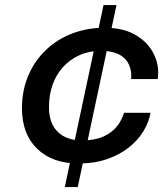

<svg xmlns="http://www.w3.org/2000/svg" viewBox="-20 -758 672 778"><path d="M399.5 -737.5H452L295 0H242.5ZM298.5 -95.5Q192 -95.5 130.5 -155.2Q69 -215 69 -319Q69 -391 94.2 -450.8Q119.5 -510.5 164.8 -554.2Q210 -598 271.2 -621.8Q332.5 -645.5 404 -645.5Q476.5 -645.5 524.8 -618.8Q573 -592 597 -550.5Q621 -509 621 -465Q621 -455.5 620.5 -448.5Q620 -441.5 619 -437.5H511Q511.5 -440 511.8 -443Q512 -446 512 -450Q512 -481 498.5 -504Q485 -527 457.8 -539.5Q430.5 -552 389.5 -552Q341.5 -552 302.8 -534.8Q264 -517.5 236 -487Q208 -456.5 193.2 -415Q178.5 -373.5 178.5 -324.5Q178.5 -258 214.2 -223.5Q250 -189 311.5 -189Q363 -189 397.8 -204.2Q432.5 -219.5 453.2 -245.2Q474 -271 482.5 -301H590Q583.5 -263 561 -226Q538.5 -189 501.2 -159.8Q464 -130.5 413 -113Q362 -95.5 298.5 -95.5Z"/></svg>

Font: Epilogue Medium
Style: Italic
Weight: 500
Italic angle: -12°
Designer: Tyler Finck
Foundry: Etcetera Type Co
Version: Version 2.112